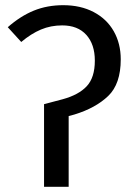

<svg xmlns="http://www.w3.org/2000/svg" viewBox="-20 -721 506 741"><path d="M150 -319 222 -338Q284 -355 315 -388.5Q346 -422 346 -487Q346 -550 313 -586.5Q280 -623 220 -623Q176 -623 138 -607Q100 -591 62 -559L10 -616Q59 -659 110.5 -680Q162 -701 224 -701Q291 -701 341.5 -674.5Q392 -648 419 -600.5Q446 -553 446 -492Q446 -397 397.5 -350.5Q349 -304 267 -279L245 -273V0H150Z"/></svg>

Font: Fira Sans
Style: Regular
Weight: 400
Designer: bBox Type GmbH & Carrois Corporate GbR & Edenspiekermann AG
Foundry: bBox Type GmbH & Carrois Corporate GbR & Edenspiekermann AG
Version: Version 4.301